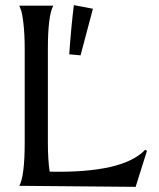

<svg xmlns="http://www.w3.org/2000/svg" viewBox="-20 -722 616 746"><path d="M187 -700Q166 -662 166 -530V-169Q166 -100 173 -55Q458 -49 544 -140L551 -136L507 4L55 0Q76 -38 76 -169V-530Q76 -589 71 -631.5Q66 -674 60 -687L55 -700ZM249 -511Q257 -623 267 -702L341 -688L293 -507Z"/></svg>

Font: Coconat
Style: Regular
Weight: 400
Designer: Sara Lavazza
Foundry: Collletttivo
Version: Version 1.000;Glyphs 3.2 (3217)